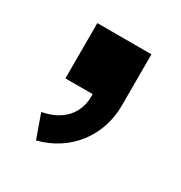

<svg xmlns="http://www.w3.org/2000/svg" viewBox="-84 -202 392 415"><g transform="rotate(30 112.5 5.0)"><path d="M37 89 58 148C133 129 181 66 181 -10V-138H46V0H114V6C114 49 86 80 37 89Z"/></g></svg>

Font: Ronzino Medium
Style: Regular
Weight: 500
Designer: Nunzio Mazzaferro
Foundry: Collletttivo
Version: Version 1.000;Glyphs 3.3 (3337)